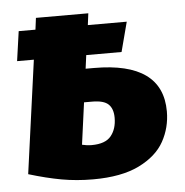

<svg xmlns="http://www.w3.org/2000/svg" viewBox="-45 -577 616 639"><g transform="rotate(-5 263.5 -257.0)"><path d="M505 -185Q505 -131 479.5 -85Q454 -39 395 -10Q336 19 241 19Q186 19 136 10Q86 1 27 -17L79 -395H23L37 -494H93L98 -533H273L268 -494H398L372 -395H254L248 -350H276Q505 -350 505 -185ZM330 -179Q330 -209 314.5 -224Q299 -239 260 -239H233L214 -99Q230 -95 246 -95Q292 -95 311 -118.5Q330 -142 330 -179Z"/></g></svg>

Font: Trujillo ExtraBold
Style: Italic
Weight: 800
Italic angle: -8°
Designer: Fira Sans original fonts by bBox Type GmbH, Carrois Corporate GbR, & Edenspiekermann AG / Changes by Cristiano Sobral
Foundry: Fira Sans original fonts by bBox Type GmbH, Carrois Corporate GbR, & Edenspiekermann AG / Changes by Cristiano Sobral
Version: Version 4.301;July 28, 2020;FontCreator 13.0.0.2655 64-bit